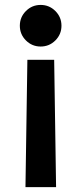

<svg xmlns="http://www.w3.org/2000/svg" viewBox="-20 -564 333 784"><path d="M84 200.2 91.8 -319.8H201.2L209 200.2ZM85.9 -398.9Q61 -423.8 61 -459Q61 -494.1 85.9 -519Q110.8 -543.9 146 -543.9Q181.2 -543.9 206.1 -519Q231 -494.1 231 -459Q231 -423.8 206.1 -398.9Q181.2 -374 146 -374Q110.8 -374 85.9 -398.9Z"/></svg>

Font: Nacelle SemiBold
Style: Regular
Weight: 600
Designer: Sora Sagano
Foundry: Sora Sagano
Version: Version 1.000;FEAKit 1.0